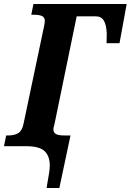

<svg xmlns="http://www.w3.org/2000/svg" viewBox="-40 -734 656 964"><path d="M198 185Q210 123 210 97Q210 50 184 25Q158 0 91 0H-20L-9 -54H3Q32 -54 51.5 -65.5Q71 -77 78 -112L181 -601Q185 -621 185 -628Q185 -647 171 -653.5Q157 -660 128 -660H117L128 -714H596L560 -517H495Q496 -533 496 -566Q494 -610 481 -631Q468 -652 441 -652H345L240 -142L233 -109Q228 -91 228 -86Q228 -68 241 -61Q254 -54 280 -54H314L258 210H194Z"/></svg>

Font: Noto Serif CondExtraBold
Style: Italic
Weight: 800
Width: 3
Italic angle: -12°
Designer: Monotype Design Team
Foundry: Monotype Imaging Inc.
Version: Version 1.001